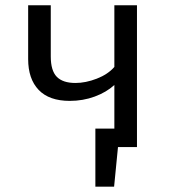

<svg xmlns="http://www.w3.org/2000/svg" viewBox="-20 -560 655 731"><path d="M343.1 -70.3H415.4V-236.4Q385.1 -208.7 340.5 -192.3Q295.9 -175.9 245.6 -175.9Q167.2 -175.9 127.2 -217.7Q87.2 -259.5 87.2 -334.9V-540H173.3V-345.1Q173.3 -290.8 196.4 -267.4Q219.5 -244.1 267.2 -244.1Q306.2 -244.1 348.5 -260.5Q390.8 -276.9 415.4 -305.1V-540H501.5V0H429.2L414.4 150.8H343.1Z"/></svg>

Font: FiraCode Nerd Font Mono
Style: Regular
Weight: 400
Monospace: yes
Designer: Carrois Corporate, Edenspiekermann AG, Nikita Prokopov
Foundry: Carrois Corporate, Edenspiekermann AG, Nikita Prokopov
Version: Version 6.002;Nerd Fonts 3.4.0